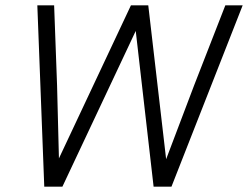

<svg xmlns="http://www.w3.org/2000/svg" viewBox="-20 -700 930 720"><path d="M194 -380 201 -106 471 -680H536L603 -103L708 -380L825 -680H890L623 0H556L489 -584L214 0H146L120 -680H183Z"/></svg>

Font: Inria Sans Light
Style: Italic
Weight: 300
Italic angle: -10°
Designer: Black Foundry Team
Foundry: Black Foundry
Version: Version 1.2; ttfautohint (v1.8.3)